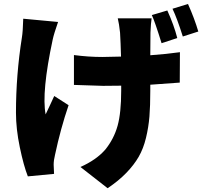

<svg xmlns="http://www.w3.org/2000/svg" viewBox="-20 -865 1040 980"><path d="M884.8 -670.9 804.7 -644.5Q770.5 -754.9 754.9 -788.1L834 -811.5Q868.2 -736.3 884.8 -670.9ZM98.6 -769.5 276.4 -752.9Q254.9 -691.4 249 -663.1Q191.4 -393.6 212.9 -281.2Q219.7 -293.9 234.9 -327.6Q250 -361.3 256.8 -375L330.1 -328.1Q289.1 -208 260.7 -74.2Q253.9 -46.9 253.9 -24.4Q253.9 -8.8 255.9 22.5L122.1 35.2Q100.6 -19.5 81.1 -113.3Q61.5 -207 61.5 -290Q61.5 -482.4 91.8 -673.8Q96.7 -702.1 98.6 -769.5ZM581.1 -771.5H753.9Q750 -747.1 748 -698.2Q747.1 -676.8 747.1 -583Q830.1 -588.9 898.4 -598.6L897.5 -443.4Q758.8 -433.6 747.1 -432.6V-401.4Q747.1 -324.2 742.7 -270Q738.3 -215.8 725.1 -161.1Q711.9 -106.4 688 -64.9Q664.1 -23.4 625 17.1Q585.9 57.6 529.3 95.7L390.6 -12.7Q471.7 -48.8 517.6 -101.6Q561.5 -156.2 580.1 -222.7Q598.6 -289.1 598.6 -402.3V-427.7Q567.4 -426.8 505.9 -426.8Q489.3 -426.8 357.4 -431.6V-584Q431.6 -574.2 502 -574.2Q529.3 -574.2 597.7 -576.2Q595.7 -649.4 592.8 -698.2Q587.9 -744.1 581.1 -771.5ZM860.4 -820.3 939.5 -844.7Q972.7 -770.5 992.2 -704.1L913.1 -678.7Q883.8 -771.5 860.4 -820.3Z"/></svg>

Font: Gen Shin Gothic Monospace Heavy
Style: Bold
Weight: 800
Designer: [Source Han Sans]
Ryoko NISHIZUKA  (kana & ideographs); Paul D. Hunt (Latin, Greek & Cyrillic); Wenlong ZHANG  (bopomofo
Version: Version 1.002.20150607